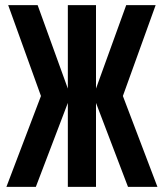

<svg xmlns="http://www.w3.org/2000/svg" viewBox="-20 -730 640 750"><path d="M5 0 140 -355 12 -710H127L245 -384V-710H355V-384L473 -710H588L460 -355L595 0H480L355 -328V0H245V-328L120 0Z"/></svg>

Font: Geist Mono SemiBold
Style: Regular
Weight: 600
Monospace: yes
Designer: Basement.studio, Andrés Briganti, Mateo Zaragoza
Foundry: Basement.studio, Vercel, Andrés Briganti, Guido Ferreyra, Mateo Zaragoza
Version: Version 1.500; ttfautohint (v1.8.4.7-5d5b)